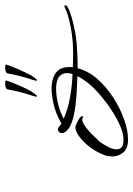

<svg xmlns="http://www.w3.org/2000/svg" viewBox="96 -604 525 758"><g transform="rotate(-90 359.0 -224.5)"><path d="M188 18Q152 18 136.5 -1Q121 -20 121 -44Q121 -52 122 -59.5Q123 -67 126 -74Q134 -98 151 -123Q168 -148 190 -167Q212 -186 233 -190Q237 -191 247.5 -186.5Q258 -182 267.5 -176.5Q277 -171 277 -169Q279 -167 279.5 -161.5Q280 -156 273 -161Q264 -167 245.5 -155Q227 -143 208.5 -124.5Q190 -106 179 -94Q168 -79 158.5 -60.5Q149 -42 149 -27Q149 -15 157 -7.5Q165 0 185 0Q190 0 195.5 -0.5Q201 -1 208 -2Q228 -6 257.5 -20.5Q287 -35 319.5 -58Q352 -81 380 -107Q397 -122 412.5 -142Q428 -162 438 -182Q401 -183 362.5 -185.5Q324 -188 291 -194.5Q258 -201 238 -212Q225 -220 219 -228Q213 -236 213 -243Q213 -250 217.5 -254.5Q222 -259 227 -259Q232 -259 236 -256Q240 -253 243.5 -250Q247 -247 251 -245Q289 -267 326 -275.5Q363 -284 390 -284Q421 -284 445 -271Q469 -258 473 -226Q475 -212 473 -200Q490 -199 507 -199Q524 -199 539 -199Q569 -199 601.5 -203.5Q634 -208 661.5 -215Q689 -222 703 -229Q710 -233 714 -233Q718 -233 718 -230Q718 -223 702 -216Q680 -206 634.5 -195.5Q589 -185 539 -183Q526 -182 508 -181.5Q490 -181 469 -181Q459 -140 427.5 -104Q396 -68 353.5 -40.5Q311 -13 267 2.5Q223 18 188 18ZM446 -201Q450 -212 450 -224Q450 -241 437 -253Q424 -265 392 -266Q358 -266 327 -258Q296 -250 270 -236Q308 -219 354 -211Q400 -203 446 -201ZM421 -341Q420 -341 420 -344Q420 -349 424 -361Q433 -387 439.5 -414Q446 -441 449 -459Q452 -464 458.5 -465.5Q465 -467 472 -467Q484 -467 484 -463Q478 -445 464.5 -414Q451 -383 440 -363Q436 -357 430 -349Q424 -341 421 -341ZM358 -341Q357 -341 357 -344Q357 -349 361 -361Q370 -387 376.5 -414Q383 -441 386 -459Q389 -464 395.5 -465.5Q402 -467 409 -467Q421 -467 421 -463Q415 -445 402 -414Q389 -383 377 -363Q373 -357 367 -349Q361 -341 358 -341Z"/></g></svg>

Font: WindSong
Style: Regular
Weight: 400
Designer: Robert E. Leuschke
Foundry: Robert E. Leuschke
Version: Version 1.010; ttfautohint (v1.8.3)